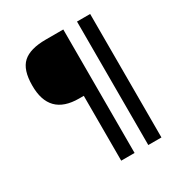

<svg xmlns="http://www.w3.org/2000/svg" viewBox="-154 -753 815 864"><g transform="rotate(-30 253.5 -321.0)"><path d="M436.5 0H368.2V-641.6H436.5ZM296.9 0H227.5V-336.9H203.1Q48.8 -336.9 49.8 -493.2Q49.8 -574.2 86.9 -607.9Q124 -641.6 206.1 -641.6H296.9Z"/></g></svg>

Font: Puritan
Style: Regular
Weight: 400
Version: 2.0a